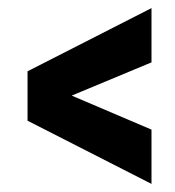

<svg xmlns="http://www.w3.org/2000/svg" viewBox="-20 -652 433 474"><path d="M354 -198 48 -354V-476L354 -632V-498L157 -416L354 -332Z"/></svg>

Font: Oswald SemiBold
Style: Regular
Weight: 600
Designer: Vernon Adams
Foundry: Vernon Adams
Version: Version 4.103;gftools[0.9.33.dev8+g029e19f]